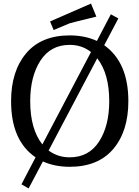

<svg xmlns="http://www.w3.org/2000/svg" viewBox="-20 -918 780 1074"><path d="M698 -352Q698 -184 613.5 -84.5Q529 15 370 15Q286 15 220 -15L140 136L100 113L179 -38Q42 -131 42 -352Q42 -520 126.5 -620Q211 -720 370 -720Q455 -720 522 -689L600 -838L642 -815L563 -665Q698 -569 698 -352ZM149 -352Q149 -196 217 -110L489 -627Q438 -667 370 -667Q263 -667 206 -578.5Q149 -490 149 -352ZM591 -352Q591 -506 524 -592L252 -76Q303 -38 370 -38Q477 -38 534 -126Q591 -214 591 -352ZM489 -898 519 -825Q387 -793 368 -787L280 -750L260 -798Z"/></svg>

Font: Andada
Style: Regular
Weight: 400
Designer: Carolina Giovagnoli
Foundry: Carolina Giovagnoli
Version: Version 1.003